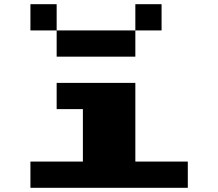

<svg xmlns="http://www.w3.org/2000/svg" viewBox="-20 -1020 1040 915"><path d="M250 -875H125V-1000H250ZM750 -875H625V-1000H750ZM250 -750V-875H625V-750ZM875 -250V-125H125V-250H375V-500H250V-625H625V-250Z"/></svg>

Font: Press Start 2P
Style: Regular
Weight: 400
Designer: CodeMan38
Foundry: CodeMan38
Version: Version 3.000